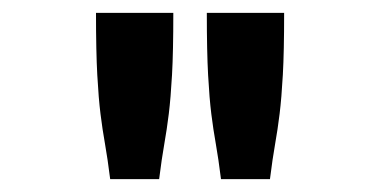

<svg xmlns="http://www.w3.org/2000/svg" viewBox="-20 -685 590 298"><path d="M129 -665H249Q249 -605 247 -569Q245 -533 242 -508.5Q239 -484 235 -461.5Q231 -439 227 -407H151Q147 -439 143 -461.5Q139 -484 136 -508Q133 -532 131 -568.5Q129 -605 129 -665ZM301 -665H421Q421 -605 419 -569Q417 -533 414 -508.5Q411 -484 407 -461.5Q403 -439 399 -407H323Q319 -439 315 -461.5Q311 -484 308 -508Q305 -532 303 -568.5Q301 -605 301 -665Z"/></svg>

Font: Inconsolata SemiExpanded ExtraBold
Style: Regular
Weight: 800
Width: 6
Monospace: yes
Designer: Raph Levien, Cyreal, Brenton Simpson
Foundry: Raph Levien, Cyreal, Google
Version: Version 3.001; ttfautohint (v1.8.2.53-6de2)